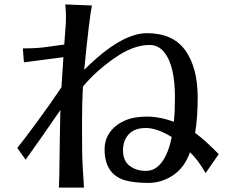

<svg xmlns="http://www.w3.org/2000/svg" viewBox="-20 -816 1046 874"><path d="M58.6 -142.6Q83 -171.9 146 -257.3Q209 -342.8 259.8 -418.9L268.6 -555.7Q253.9 -553.7 88.9 -532.2L84 -595.7Q149.4 -595.7 191.4 -602.1Q233.4 -608.4 272.5 -613.3L277.3 -678.7Q280.3 -709 280.3 -736.3Q280.3 -763.7 277.3 -795.9L398.4 -791Q386.7 -735.4 363.3 -498Q530.3 -665 648.9 -665Q767.6 -665 823.7 -586.4Q879.9 -507.8 879.9 -371.1Q879.9 -280.3 868.2 -210.9Q914.1 -177.7 975.6 -114.3L916 -28.3Q878.9 -91.8 844.7 -123Q821.3 -54.7 769 -19Q716.8 16.6 654.8 16.6Q592.8 16.6 549.8 4.9Q456.1 -22.5 456.1 -136.7Q456.1 -179.7 480 -213.4Q503.9 -247.1 545.9 -266.1Q587.9 -285.2 647.5 -285.2Q707 -285.2 771.5 -261.7Q776.4 -308.6 776.4 -374.5Q776.4 -440.4 765.1 -492.7Q753.9 -544.9 727.5 -578.1Q701.2 -611.3 660.2 -611.3Q586.9 -611.3 502 -552.2Q417 -493.2 357.4 -421.9Q353.5 -341.8 353.5 -276.4V-207Q353.5 -102.5 356 -64.9Q358.4 -27.3 359.9 -2.4Q361.3 22.5 362.3 38.1H248Q250 9.8 251 -89.8Q252 -189.5 254.9 -315.4Q172.9 -195.3 96.7 -88.9ZM540 -130.9Q540 -84 570.3 -61Q600.6 -38.1 644 -38.1Q687.5 -38.1 717.3 -78.6Q747.1 -119.1 761.7 -192.4Q694.3 -233.4 644 -233.4Q593.8 -233.4 566.9 -205.6Q540 -177.7 540 -130.9Z"/></svg>

Font: GenEi LateMin P v2
Style: Medium
Weight: 500
Designer: o_tamon (Modified)
Foundry: o_tamon / Adobe Systems Incorporated / FONT 910 / Philipp H. Poll
Version: Version 2.1;Original Version 1.004